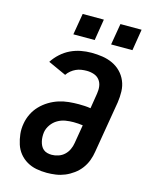

<svg xmlns="http://www.w3.org/2000/svg" viewBox="-138 -1036 876 1130"><g transform="rotate(15 300.0 -471.0)"><path d="M259 8Q226 8 195 2Q164 -4 137.5 -19.5Q111 -35 92 -58.5Q73 -82 63.5 -111.5Q54 -141 50.5 -172.5Q47 -204 53 -237Q58 -267 72 -296Q86 -325 108.5 -348.5Q131 -372 159 -389Q187 -406 217 -415.5Q247 -425 277.5 -428Q308 -431 338 -431Q356 -431 374 -430Q392 -429 410 -426L425 -519Q429 -542 426 -564Q423 -586 410 -602.5Q397 -619 376 -626Q355 -633 332 -633Q316 -633 299.5 -630.5Q283 -628 267.5 -621Q252 -614 238 -602.5Q224 -591 215 -577L105 -627Q123 -655 149 -678.5Q175 -702 205.5 -716.5Q236 -731 268 -737Q300 -743 332 -743Q366 -743 399 -738Q432 -733 461 -719.5Q490 -706 512 -683.5Q534 -661 546.5 -631.5Q559 -602 560 -568.5Q561 -535 556 -501L503 -186Q499 -159 489 -132Q479 -105 461.5 -81.5Q444 -58 419.5 -40Q395 -22 368.5 -11Q342 0 314 4Q286 8 259 8ZM260 -102Q280 -102 300.5 -109Q321 -116 336.5 -130.5Q352 -145 361 -164.5Q370 -184 373 -204L392 -317Q378 -319 364 -320Q350 -321 335 -321Q311 -321 286.5 -317Q262 -313 239.5 -300Q217 -287 201.5 -265Q186 -243 182 -219Q180 -204 180.5 -190Q181 -176 184 -163Q187 -150 193 -138Q199 -126 209 -117.5Q219 -109 232.5 -105.5Q246 -102 260 -102ZM430 -820 452 -950H581L560 -820ZM200 -820 222 -950H351L330 -820Z"/></g></svg>

Font: Iosevka SS04 XBd Ex
Style: Italic
Weight: 800
Width: 7
Italic angle: -9°
Monospace: yes
Designer: Belleve Invis
Foundry: Belleve Invis
Version: Version 19.0.0; ttfautohint (v1.8.4)